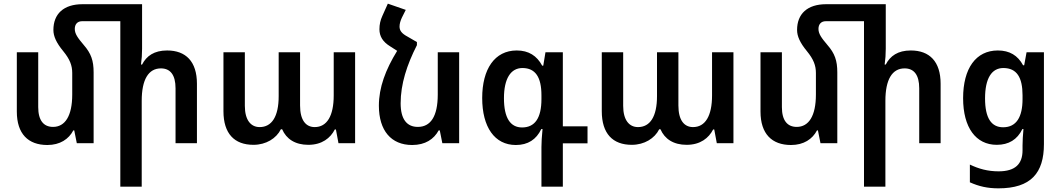

<svg xmlns="http://www.w3.org/2000/svg" viewBox="-20 -783 5805 1050"><path d="M492 -387C492 -452 478 -491 438 -537C405 -576 389 -598 389 -625C389 -650 403 -667 429 -667H638V238H755V-232C755 -348 792 -409 860 -409C911 -409 940 -374 940 -300V0H1057V-325C1057 -447 996 -507 894 -507C823 -507 781 -477 757 -430H751C755 -458 757 -487 757 -516V-760H431C328 -760 272 -707 272 -619C272 -585 288 -549 326 -503C362 -459 375 -425 375 -384V-266C375 -149 336 -89 270 -89C219 -89 189 -124 189 -197V-497H72V-173C72 -51 134 10 239 10C308 10 356 -22 381 -70H386L400 0H492Z M1366 9C1435 9 1491 -26 1516 -76H1523C1546 -23 1594 9 1666 9C1741 9 1787 -28 1811 -75H1817L1831 0H1922V-497H1805V-261C1805 -149 1768 -88 1701 -88C1653 -88 1621 -125 1621 -206V-497H1504V-257C1504 -145 1466 -88 1400 -88C1352 -88 1319 -126 1319 -204V-497H1202V-175C1202 -52 1262 9 1366 9Z M2260 -553 2210 -582C2176 -600 2165 -616 2165 -638C2165 -653 2170 -670 2178 -687L2199 -729L2101 -763L2071 -696C2060 -672 2055 -649 2055 -623C2055 -584 2074 -554 2113 -530L2152 -505C2088 -401 2052 -304 2052 -205C2052 -69 2119 10 2234 10C2306 10 2353 -22 2379 -70H2385L2399 0H2491V-497H2374V-266C2374 -145 2334 -89 2265 -89C2205 -89 2171 -131 2171 -218C2171 -323 2205 -428 2260 -536Z M2941 238H3058V1H3193V-92H3058V-497H2963L2951 -424H2945C2916 -478 2871 -507 2806 -507C2685 -507 2617 -405 2617 -247C2617 -88 2685 10 2801 10C2867 10 2913 -20 2940 -77H2947C2943 -38 2941 -3 2941 21ZM2835 -86C2771 -86 2736 -138 2736 -246C2736 -353 2773 -411 2837 -411C2908 -411 2941 -361 2941 -262V-241C2941 -137 2905 -86 2835 -86Z M3435 9C3504 9 3560 -26 3585 -76H3592C3615 -23 3663 9 3735 9C3810 9 3856 -28 3880 -75H3886L3900 0H3991V-497H3874V-261C3874 -149 3837 -88 3770 -88C3722 -88 3690 -125 3690 -206V-497H3573V-257C3573 -145 3535 -88 3469 -88C3421 -88 3388 -126 3388 -204V-497H3271V-175C3271 -52 3331 9 3435 9Z M4559 -387C4559 -452 4545 -491 4505 -537C4472 -576 4456 -598 4456 -625C4456 -650 4470 -667 4496 -667H4705V238H4822V-232C4822 -348 4859 -409 4927 -409C4978 -409 5007 -374 5007 -300V0H5124V-325C5124 -447 5063 -507 4961 -507C4890 -507 4848 -477 4824 -430H4818C4822 -458 4824 -487 4824 -516V-760H4498C4395 -760 4339 -707 4339 -619C4339 -585 4355 -549 4393 -503C4429 -459 4442 -425 4442 -384V-266C4442 -149 4403 -89 4337 -89C4286 -89 4256 -124 4256 -197V-497H4139V-173C4139 -51 4201 10 4306 10C4375 10 4423 -22 4448 -70H4453L4467 0H4559Z M5440 247C5618 247 5689 163 5689 5V-497H5594L5581 -426H5575C5546 -480 5501 -507 5437 -507C5317 -507 5247 -409 5247 -246C5247 -85 5317 9 5431 9C5496 9 5543 -19 5571 -77H5577C5574 -43 5572 -13 5572 12V39C5572 114 5532 154 5441 154C5381 154 5332 140 5284 117V214C5333 236 5380 247 5440 247ZM5466 -87C5402 -87 5367 -136 5367 -245C5367 -354 5403 -411 5467 -411C5541 -411 5572 -359 5572 -262V-241C5572 -144 5539 -87 5466 -87Z"/></svg>

Font: Noto Sans Armenian SemiCondensed SemiBold
Style: Regular
Weight: 600
Width: 4
Designer: Monotype Design Team
Foundry: Monotype Imaging Inc.
Version: Version 2.008